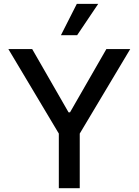

<svg xmlns="http://www.w3.org/2000/svg" viewBox="-20 -984 725 1004"><path d="M23.8 -727.3H148.4L338.4 -396.7H346.2L536.2 -727.3H660.9L397 -285.5V0H287.6V-285.5ZM381.7 -963.8H493.6L383.5 -800.1H298.7Z"/></svg>

Font: Cannonade Med
Style: Regular
Weight: 500
Designer: Rasmus Andersson
Foundry: rsms
Version: Version 3.012;git-f93a4a705